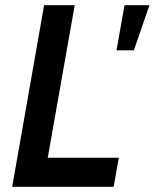

<svg xmlns="http://www.w3.org/2000/svg" viewBox="-20 -720 596 740"><path d="M150 -700H268L164 -112H438L418 0H27ZM460 -700H556L496 -526H429Z"/></svg>

Font: Cabin SemiBold
Style: Italic
Weight: 600
Italic angle: -7°
Designer: Pablo Impallari
Foundry: Pablo Impallari. http://www.impallari.com Igino Marini. http://www.ikern.com
Version: Version 2.200